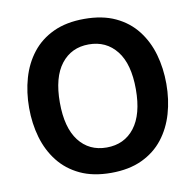

<svg xmlns="http://www.w3.org/2000/svg" viewBox="-80 -796 900 884"><g transform="rotate(-10 370.0 -354.0)"><path d="M370.1 -714.4Q454.6 -714.4 515.1 -686Q575.7 -657.7 614.7 -607.7Q653.8 -557.6 672.4 -492.7Q690.9 -427.7 690.9 -354.5Q690.9 -281.2 672.1 -216.3Q653.3 -151.4 614.5 -101.6Q575.7 -51.8 514.9 -23.2Q454.1 5.4 370.1 5.4Q286.1 5.4 225.6 -23.2Q165 -51.8 126 -101.6Q86.9 -151.4 68.1 -216.3Q49.3 -281.2 49.3 -354.5Q49.3 -427.7 67.9 -492.7Q86.4 -557.6 125.5 -607.7Q164.6 -657.7 225.3 -686Q286.1 -714.4 370.1 -714.4ZM370.1 -595.2Q288.6 -595.2 240.7 -533.7Q192.9 -472.2 192.9 -354.5Q192.9 -236.8 240.5 -175Q288.1 -113.3 370.1 -113.3Q452.6 -113.3 500.5 -175Q548.3 -236.8 548.3 -354.5Q548.3 -472.7 500 -533.9Q451.7 -595.2 370.1 -595.2Z"/></g></svg>

Font: Estedad-FD Bold
Style: Regular
Weight: 700
Designer: Amin Abedi
Version: Version 7.3